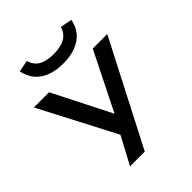

<svg xmlns="http://www.w3.org/2000/svg" viewBox="-250 -870 1187 1187"><g transform="rotate(-45 343.5 -276.0)"><path d="M185 180 307 -48V49L22 -498H155L348 -117H347L537 -498H664L314 180ZM344 -561Q281 -561 234.5 -578.5Q188 -596 158.5 -630.5Q129 -665 118 -717L195 -732Q207 -686 244 -665Q281 -644 343 -644Q403 -644 441 -665Q479 -686 492 -732L569 -717Q560 -667 531 -632.5Q502 -598 455 -579.5Q408 -561 344 -561Z"/></g></svg>

Font: Nunito Sans 7pt Expanded SemiBold
Style: Regular
Weight: 600
Width: 7
Designer: Vernon Adams
Foundry: Vernon Adams
Version: Version 3.101;gftools[0.9.27]